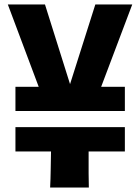

<svg xmlns="http://www.w3.org/2000/svg" viewBox="-20 -838 627 858"><path d="M538 -450V-342H49V-450H153L15 -818H181L293 -462L406 -818H571L432 -450ZM538 -270V-161H376Q376 -101 376 -63.5Q376 -26 377 0H204Q206 -38 206.5 -77Q207 -116 208 -161H49V-270Z"/></svg>

Font: Ranchers
Style: Regular
Weight: 400
Designer: Pablo Impallari, Brenda Gallo
Foundry: Pablo Impallari, Brenda Gallo
Version: Version 1.000; ttfautohint (v0.8) -G 200 -r 50